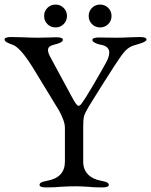

<svg xmlns="http://www.w3.org/2000/svg" viewBox="-20 -815 661 840"><path d="M0 0ZM153 -6Q153 -13 161 -17Q169 -21 186 -24Q264 -38 264 -108V-256Q264 -273 255.5 -294.5Q247 -316 239 -330L122 -522Q67 -610 33 -620Q16 -626 8 -631Q0 -636 0 -642Q0 -653 29 -653L75 -652Q119 -650 146 -650L194 -651Q206 -652 226 -652Q255 -652 255 -641Q255 -629 222 -621Q205 -617 197.5 -611.5Q190 -606 190 -596Q190 -583 203 -560L295 -390Q315 -352 323 -352Q329 -352 335 -359.5Q341 -367 356 -390Q386 -438 422 -502Q426 -510 440 -534Q458 -564 458 -585Q458 -614 417 -620Q406 -622 395 -628Q384 -634 384 -640Q384 -651 413 -651L488 -650Q516 -650 554 -652L592 -653Q621 -653 621 -642Q621 -636 607.5 -630Q594 -624 568 -617Q544 -610 527.5 -592Q511 -574 480 -526Q427 -444 369 -350Q351 -320 347.5 -306Q344 -292 344 -260V-108Q344 -74 364.5 -52.5Q385 -31 423 -24Q440 -21 448 -17Q456 -13 456 -6Q456 5 427 5Q390 5 363 2Q331 0 310 0Q285 0 249 2Q219 5 182 5Q153 5 153 -6ZM173 -745Q173 -766 187.5 -780.5Q202 -795 223 -795Q244 -795 258.5 -780.5Q273 -766 273 -745Q273 -724 258.5 -709.5Q244 -695 223 -695Q202 -695 187.5 -709.5Q173 -724 173 -745ZM368 -745Q368 -766 382.5 -780.5Q397 -795 418 -795Q439 -795 453.5 -780.5Q468 -766 468 -745Q468 -724 453.5 -709.5Q439 -695 418 -695Q397 -695 382.5 -709.5Q368 -724 368 -745Z"/></svg>

Font: EB Garamond
Style: Regular
Weight: 400
Designer: Georg Duffner and Octavio Pardo
Foundry: Georg Duffner
Version: Version 1.000; ttfautohint (v1.6)